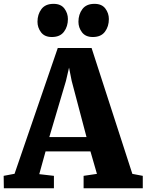

<svg xmlns="http://www.w3.org/2000/svg" viewBox="-36 -1002 780 1022"><path d="M41.5 -77 271.5 -746.5H451.5L668.5 -76.5L724 -66V0H409V-66L480 -76.5L445.5 -196H206.5L173 -75L251 -66V0H-15.5L-16.5 -66ZM424.5 -272.5 345.5 -571.5 331.5 -642 315 -571 226.5 -272.5ZM239.5 -805Q201.5 -805 182.5 -830Q163.5 -855 163.5 -886Q163.5 -925.5 184.5 -953.5Q205.5 -981.5 248.5 -981.5H249.5Q288 -981.5 306.8 -956.5Q325.5 -931.5 325.5 -900.5Q325.5 -861 304.5 -833Q283.5 -805 240.5 -805ZM457.5 -805Q419.5 -805 400.5 -830Q381.5 -855 381.5 -886Q381.5 -925.5 402.5 -953.5Q423.5 -981.5 466.5 -981.5H467.5Q506 -981.5 524.8 -956.5Q543.5 -931.5 543.5 -900.5Q543.5 -861 522.5 -833Q501.5 -805 458.5 -805Z"/></svg>

Font: Merriweather Light 18pt Black
Style: Regular
Weight: 900
Version: Version 2.100